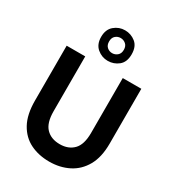

<svg xmlns="http://www.w3.org/2000/svg" viewBox="-229 -1116 1142 1254"><g transform="rotate(30 341.5 -488.5)"><path d="M60 0ZM60 0ZM339 7Q259 7 196 -24Q133 -55 96.5 -121Q60 -187 60 -292V-706H200V-292Q200 -205 238 -165.5Q276 -126 342 -126Q406 -126 444.5 -165Q483 -204 483 -292V-706H623V-292Q623 -190 585.5 -124Q548 -58 483.5 -25.5Q419 7 339 7ZM341 -754Q296 -754 261 -783.5Q226 -813 226 -869Q226 -925 261 -954.5Q296 -984 341 -984Q386 -984 421 -956Q456 -928 456 -869Q456 -810 421 -782Q386 -754 341 -754ZM341 -812Q363 -812 380 -826.5Q397 -841 397 -869Q397 -897 380 -911.5Q363 -926 341 -926Q319 -926 302.5 -911.5Q286 -897 286 -869Q286 -841 302.5 -826.5Q319 -812 341 -812Z"/></g></svg>

Font: Ulagadi Sans SemiBold
Style: Regular
Weight: 600
Designer: Ninad Kale (Devanagari), Jonny Pinhorn (Latin)
Foundry: Indian Type Foundry
Version: Version 3.01;March 29, 2020;FontCreator 12.0.0.2522 64-bit; 